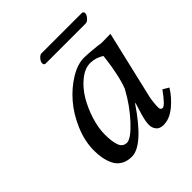

<svg xmlns="http://www.w3.org/2000/svg" viewBox="-164 -700 829 829"><g transform="rotate(-45 250.0 -286.0)"><path d="M439.5 -538.1H195.8Q189.5 -538.1 187 -542.7Q184.6 -547.4 185.5 -553.2Q187.5 -562.5 196.5 -572.3Q205.6 -582 213.9 -582H459Q465.8 -582 468.5 -577.4Q471.2 -572.8 469.7 -567.9Q467.8 -558.1 458.3 -548.1Q448.7 -538.1 439.5 -538.1ZM410.2 -433.1Q418.9 -430.7 430.7 -430.4Q442.4 -430.2 460.4 -430.7Q478.5 -431.2 483.9 -431.2L411.1 -120.1Q404.8 -89.4 404.8 -59.1Q404.8 -51.3 408.9 -48.1Q413.1 -44.9 417 -44.9Q431.2 -44.9 473.1 -103L500 -86.9Q477.1 -49.3 441.2 -19.8Q405.3 9.8 368.2 9.8Q344.7 9.8 334 -3.9Q323.2 -17.6 323.2 -35.2Q323.2 -55.7 333 -89.8L349.1 -142.1L347.2 -144Q243.2 9.8 174.8 9.8Q145 9.8 124.5 -2.9Q104 -15.6 94.2 -37.1Q84.5 -58.6 80.8 -79.6Q77.1 -100.6 77.1 -125Q77.1 -181.6 101.8 -240Q126.5 -298.3 163.6 -341.3Q200.7 -384.3 245.6 -411.6Q290.5 -439 330.1 -439Q356.4 -439 410.2 -433.1ZM359.9 -219.2Q371.1 -247.6 379.9 -289.1Q388.7 -330.6 391.6 -357.4L395 -384.8Q365.2 -403.8 333 -403.8Q300.3 -403.8 267.6 -377.7Q234.9 -351.6 211.4 -312.3Q188 -272.9 173.6 -226.8Q159.2 -180.7 159.2 -141.1Q159.2 -95.2 168.7 -71.5Q178.2 -47.9 202.1 -47.9Q226.6 -47.9 275.1 -100.1Q323.7 -152.3 359.9 -219.2Z"/></g></svg>

Font: Linux Biolinum G
Style: Italic
Weight: 400
Italic angle: -12°
Designer: Philipp H. Poll
Foundry: Philipp H. Poll
Version: Version 0.5.1